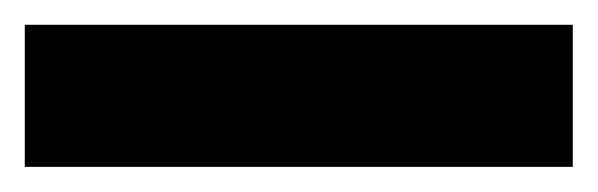

<svg xmlns="http://www.w3.org/2000/svg" viewBox="-20 -20 483 155"><path d="M0 0V114.7H442.4V0Z"/></svg>

Font: Vazirmatn ExtraBold
Style: Regular
Weight: 800
Designer: Saber Rastikerdar
Foundry: Saber Rastikerdar
Version: Version 33.003